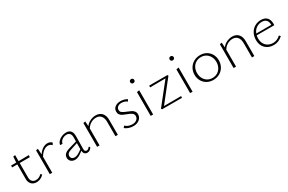

<svg xmlns="http://www.w3.org/2000/svg" viewBox="118 -1729 4265 2846"><g transform="rotate(-30 2250.5 -305.5)"><path d="M364 -51Q309 7 238 7Q183 7 151 -26Q119 -59 119 -114V-366H29L32 -397L119 -398L125 -496L160 -502V-398L336 -400L333 -366H160V-120Q160 -75 182.5 -50.5Q205 -26 245 -26Q301 -26 343 -72Z M735 -384 716 -350Q691 -380 650 -380Q611 -380 573.5 -352Q536 -324 506 -273V0H464V-407L499 -414L505 -314Q537 -362 577 -388.5Q617 -415 659 -415Q707 -415 735 -384Z M1185 -51Q1173 -26 1153.5 -11Q1134 4 1108 4Q1078 4 1061 -14Q1044 -32 1042 -67Q1001 -32 966.5 -14Q932 4 897 4Q856 4 829 -20Q802 -44 802 -84Q802 -156 904 -186L1042 -226L1043 -292Q1044 -339 1024 -361Q1004 -383 970 -383Q930 -383 895 -359.5Q860 -336 852 -294L812 -297Q816 -330 841.5 -357Q867 -384 904 -399.5Q941 -415 980 -415Q1031 -415 1057 -383.5Q1083 -352 1082 -296L1079 -78Q1078 -54 1087 -41.5Q1096 -29 1113 -29Q1127 -29 1140.5 -37.5Q1154 -46 1163 -62ZM910 -30Q937 -30 967.5 -45.5Q998 -61 1041 -94L1042 -198L915 -156Q877 -144 862 -127.5Q847 -111 847 -89Q847 -61 864.5 -45.5Q882 -30 910 -30Z M1629 -257V0H1588V-244Q1588 -310 1558.5 -346.5Q1529 -383 1474 -383Q1430 -383 1387 -359.5Q1344 -336 1316 -289V0H1274V-407L1309 -414L1315 -330Q1347 -373 1394 -394Q1441 -415 1488 -415Q1553 -415 1591 -373Q1629 -331 1629 -257Z M1754 -44 1778 -72Q1799 -51 1830.5 -39Q1862 -27 1897 -27Q1942 -27 1970.5 -50.5Q1999 -74 1999 -109Q1999 -143 1973.5 -161Q1948 -179 1897 -198Q1858 -212 1834.5 -224Q1811 -236 1795 -256.5Q1779 -277 1779 -309Q1779 -358 1816.5 -386Q1854 -414 1910 -414Q1941 -414 1971.5 -405.5Q2002 -397 2024 -382L2004 -352Q1986 -368 1961 -376Q1936 -384 1909 -384Q1870 -384 1846 -364.5Q1822 -345 1822 -314Q1822 -282 1846.5 -265Q1871 -248 1921 -229Q1961 -214 1984.5 -201.5Q2008 -189 2024.5 -168Q2041 -147 2041 -114Q2041 -63 2000.5 -29.5Q1960 4 1895 4Q1852 4 1815 -9.5Q1778 -23 1754 -44Z M2191 -407 2233 -414V0H2191ZM2177 -583Q2177 -599 2186.5 -608.5Q2196 -618 2212 -618Q2227 -618 2237 -608.5Q2247 -599 2247 -583Q2247 -568 2237 -558.5Q2227 -549 2212 -549Q2196 -549 2186.5 -558.5Q2177 -568 2177 -583Z M2728 -29 2727 0H2386L2377 -17L2659 -372L2395 -370L2396 -400H2709L2717 -385L2435 -28Z M2866 -407 2908 -414V0H2866ZM2852 -583Q2852 -599 2861.5 -608.5Q2871 -618 2887 -618Q2902 -618 2912 -608.5Q2922 -599 2922 -583Q2922 -568 2912 -558.5Q2902 -549 2887 -549Q2871 -549 2861.5 -558.5Q2852 -568 2852 -583Z M3058 -202Q3058 -262 3086 -310.5Q3114 -359 3163.5 -387Q3213 -415 3274 -415Q3332 -415 3378.5 -388.5Q3425 -362 3451.5 -315Q3478 -268 3478 -210Q3478 -149 3450.5 -100Q3423 -51 3374 -23.5Q3325 4 3264 4Q3205 4 3158 -22.5Q3111 -49 3084.5 -96Q3058 -143 3058 -202ZM3435 -206Q3435 -257 3413.5 -297.5Q3392 -338 3354.5 -360.5Q3317 -383 3270 -383Q3221 -383 3183 -360Q3145 -337 3124 -296.5Q3103 -256 3103 -206Q3103 -154 3124.5 -113.5Q3146 -73 3183.5 -50.5Q3221 -28 3269 -28Q3317 -28 3355 -51.5Q3393 -75 3414 -116Q3435 -157 3435 -206Z M3965 -257V0H3924V-244Q3924 -310 3894.5 -346.5Q3865 -383 3810 -383Q3766 -383 3723 -359.5Q3680 -336 3652 -289V0H3610V-407L3645 -414L3651 -330Q3683 -373 3730 -394Q3777 -415 3824 -415Q3889 -415 3927 -373Q3965 -331 3965 -257Z M4453 -60Q4385 4 4301 4Q4212 4 4158 -49Q4104 -102 4104 -191Q4104 -257 4131.5 -308Q4159 -359 4207 -387Q4255 -415 4315 -415Q4383 -415 4417 -377Q4451 -339 4451 -272Q4451 -256 4450 -248H4149Q4143 -223 4143 -195Q4143 -120 4188 -74Q4233 -28 4307 -28Q4375 -28 4432 -82ZM4157 -275H4414Q4413 -384 4313 -384Q4259 -384 4217.5 -355Q4176 -326 4157 -275Z"/></g></svg>

Font: Ysabeau Light
Style: Regular
Weight: 300
Designer: Christian Thalmann (Catharsis Fonts)
Version: Version 0.003